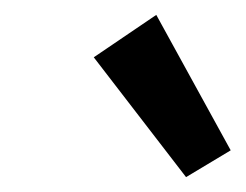

<svg xmlns="http://www.w3.org/2000/svg" viewBox="-20 -731 330 258"><path d="M106 -654 190 -711 290 -529 230 -493Z"/></svg>

Font: Ysabeau Infant Semibold
Style: Italic
Weight: 600
Italic angle: -12°
Designer: Christian Thalmann (Catharsis Fonts)
Version: Version 0.003